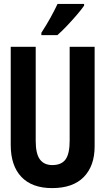

<svg xmlns="http://www.w3.org/2000/svg" viewBox="-20 -954 540 984"><path d="M247 10Q144 10 89.5 -47.5Q35 -105 35 -211V-714H163V-232Q163 -166 184.5 -137Q206 -108 248 -108Q295 -108 316 -137Q337 -166 337 -233V-714H465V-204Q465 -104 409.5 -47Q354 10 247 10ZM192 -786Q218 -826 238.5 -863Q259 -900 275 -934H411V-925Q398 -906 374 -878Q350 -850 323.5 -822Q297 -794 274 -774H192Z"/></svg>

Font: Noto Sans Mono ExtraCondensed
Style: Bold
Weight: 700
Width: 2
Designer: Monotype Design Team
Foundry: Monotype Imaging Inc.
Version: Version 2.014